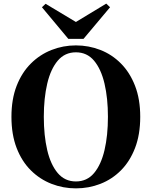

<svg xmlns="http://www.w3.org/2000/svg" viewBox="-20 -1017 835 1057"><path d="M397.9 20Q327.6 20 263.7 -4.9Q199.7 -29.8 149.9 -79.1Q100.1 -128.4 71.5 -202.4Q43 -276.4 43 -374Q43 -470.7 71.5 -544.2Q100.1 -617.7 149.9 -667.2Q199.7 -716.8 263.7 -741.9Q327.6 -767.1 397.9 -767.1Q468.3 -767.1 532.2 -742.2Q596.2 -717.3 645.5 -667.7Q694.8 -618.2 723.4 -544.7Q752 -471.2 752 -374Q752 -276.4 723.6 -202.6Q695.3 -128.9 646 -79.3Q596.7 -29.8 532.7 -4.9Q468.8 20 397.9 20ZM397.9 -18.1Q459 -18.1 497.8 -64.2Q536.6 -110.4 555.4 -190.7Q574.2 -271 574.2 -374Q574.2 -476.1 555.4 -556.4Q536.6 -636.7 497.8 -682.9Q459 -729 397.9 -729Q336.9 -729 297.9 -682.9Q258.8 -636.7 240 -556.4Q221.2 -476.1 221.2 -374Q221.2 -271 240 -190.7Q258.8 -110.4 297.9 -64.2Q336.9 -18.1 397.9 -18.1ZM231 -996.1 397.9 -896 564.9 -997.1 585.9 -977.1 439.9 -803.2H356L210.9 -977.1Z"/></svg>

Font: Source Han Serif TW Heavy
Style: Regular
Weight: 900
Designer: Ryoko NISHIZUKA Ë•øÂ°öÊ∂ºÂ≠ê (kana & ideographs); Frank Grie√ühammer (Latin, Greek & Cyrillic); Wenlong ZHANG Âº†ÊñáÈæô 
Foundry: Adobe
Version: Version 2.003;hotconv 1.1.1;makeotfexe 2.6.0